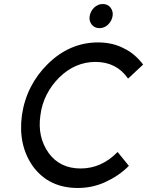

<svg xmlns="http://www.w3.org/2000/svg" viewBox="-20 -923 732 955"><path d="M540 -843Q544 -866 530 -885Q516 -903 491 -903Q467 -903 448 -885Q430 -867 426 -843Q422 -819 436 -801Q450 -783 475 -783Q499 -783 518 -801Q536 -819 540 -843ZM468 -712Q327 -712 218 -605Q165 -553 132.5 -489Q100 -425 89 -350Q79 -275 93 -211Q107 -147 145 -94Q224 12 367 12Q439 12 503 -17Q536 -32 565.5 -52Q595 -72 621 -98L565 -167Q485 -85 381 -85Q278 -85 222 -162Q194 -201 183.5 -248Q173 -295 181 -350Q188 -405 212 -452Q236 -499 275 -538Q354 -615 455 -615Q560 -615 617 -532L692 -602Q673 -627 649.5 -647.5Q626 -668 597 -682Q569 -697 536.5 -704.5Q504 -712 468 -712Z"/></svg>

Font: Unageo
Style: Medium-Italic
Weight: 500
Designer: Richard Sepsi
Foundry: Richard Sepsi
Version: Version 2.000